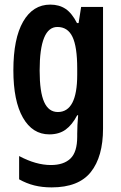

<svg xmlns="http://www.w3.org/2000/svg" viewBox="-20 -573 526 833"><path d="M198 -553Q237 -553 264.5 -534.5Q292 -516 314 -473H321L332 -543H427V-15Q427 107 374 173.5Q321 240 204 240Q163 240 129 231.5Q95 223 63 205V104Q136 143 201 143Q256 143 285.5 115Q315 87 315 20V7Q315 -9 316 -31Q317 -53 319 -73H315Q293 -31 264.5 -10.5Q236 10 194 10Q121 10 79.5 -62.5Q38 -135 38 -268Q38 -406 80.5 -479.5Q123 -553 198 -553ZM229 -456Q152 -456 152 -267Q152 -174 171.5 -130.5Q191 -87 231 -87Q315 -87 315 -249V-276Q315 -370 294.5 -413Q274 -456 229 -456Z"/></svg>

Font: Noto Sans Khmer UI ExtraCondensed SemiBold
Style: Regular
Weight: 600
Width: 2
Designer: Danh Hong and the Monotype Design Team
Foundry: Monotype Imaging Inc.
Version: Version 2.002; ttfautohint (v1.8.4.7-5d5b)